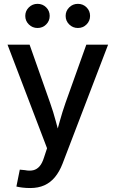

<svg xmlns="http://www.w3.org/2000/svg" viewBox="-20 -767 599 994"><path d="M64.9 198.7 82.5 111.3 108.9 113.8Q133.3 118.7 152.1 114.3Q170.9 109.9 184.8 94Q198.7 78.1 208 47.9L223.6 0.5L19 -535.6H133.3L239.3 -234.9Q256.3 -187 268.8 -139.6Q281.2 -92.3 294.4 -44.9H263.2Q276.4 -92.3 289.6 -139.9Q302.7 -187.5 319.3 -234.9L426.8 -535.6H539.6L303.7 80.6Q287.6 122.1 264.4 150.1Q241.2 178.2 209.5 192.4Q177.7 206.5 136.7 206.5Q114.3 206.5 95.5 204.1Q76.7 201.7 64.9 198.7ZM383.3 -622.1Q356.9 -622.1 338.4 -640.4Q319.8 -658.7 319.8 -684.6Q319.8 -710.4 338.4 -728.8Q356.9 -747.1 383.3 -747.1Q409.7 -747.1 428 -729Q446.3 -710.9 446.3 -684.6Q446.3 -658.7 428 -640.4Q409.7 -622.1 383.3 -622.1ZM174.3 -622.1Q147.9 -622.1 129.4 -640.4Q110.8 -658.7 110.8 -684.6Q110.8 -710.4 129.4 -728.8Q147.9 -747.1 174.3 -747.1Q200.7 -747.1 219 -729Q237.3 -710.9 237.3 -684.6Q237.3 -658.7 219 -640.4Q200.7 -622.1 174.3 -622.1Z"/></svg>

Font: Inter 20pt Medium
Style: Regular
Weight: 500
Version: Version 4.001;git-66647c0bb